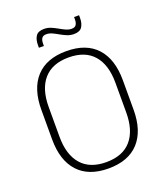

<svg xmlns="http://www.w3.org/2000/svg" viewBox="-147 -904 872 1014"><g transform="rotate(-20 288.5 -397.0)"><path d="M288.5 10Q177 10 118.2 -54Q59.5 -118 59.5 -237V-402Q59.5 -521 118.2 -585Q177 -649 288.5 -649Q400 -649 458.8 -585Q517.5 -521 517.5 -402V-237Q517.5 -118 458.8 -54Q400 10 288.5 10ZM288.5 -25.5Q381 -25.5 428.5 -80.2Q476 -135 476 -236V-403.5Q476 -504.5 428.5 -559Q381 -613.5 288.5 -613.5Q196.5 -613.5 148.8 -559Q101 -504.5 101 -403.5V-236Q101 -135 148.8 -80.2Q196.5 -25.5 288.5 -25.5ZM359 -719.5Q339 -719.5 320.8 -727Q302.5 -734.5 285.8 -744.2Q269 -754 252.8 -761.5Q236.5 -769 220 -769Q202.5 -769 195 -758.5Q187.5 -748 187.5 -727.5V-715H159.5V-730.5Q159.5 -761.5 172.2 -780.5Q185 -799.5 218 -799.5Q238.5 -799.5 256.5 -792Q274.5 -784.5 291.2 -774.8Q308 -765 324.5 -757.5Q341 -750 357 -750Q375 -750 382.2 -760.8Q389.5 -771.5 389.5 -792V-804H417.5V-788Q417.5 -758 404.8 -738.8Q392 -719.5 359 -719.5Z"/></g></svg>

Font: Anek Devanagari Medium ExtraLight
Style: Regular
Weight: 250
Version: Version 1.003